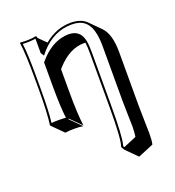

<svg xmlns="http://www.w3.org/2000/svg" viewBox="-133 -544 859 943"><g transform="rotate(-20 296.5 -72.5)"><path d="M376.5 -322.3Q372.1 -322.3 368.7 -322.3Q294.9 -322.3 229 -251Q223.6 -245.1 219.7 -240.2V-123.5Q219.7 -7.3 228.5 56.6L171.9 0L169.9 2.9L226.6 59.6Q208 56.6 179.7 56.6Q150.9 56.6 132.8 59.6L76.2 2.9L74.2 0Q83 -62 83 -180.2V-234.9Q83 -373 74.2 -429.2L76.2 -432.1Q120.1 -427.7 157.2 -435.1Q160.2 -434.6 161.1 -433.6Q162.6 -430.7 163.1 -424.8L202.1 -386.2Q267.1 -439.5 342.8 -439Q394.5 -438.5 422.9 -411.1L479 -354.5Q516.1 -315.9 516.6 -224.6V62.5Q516.6 89.8 518.1 140.6Q519.5 182.6 519.5 200.7Q519.5 240.7 514.6 260.7L433.6 294.4L377 237.8L366.2 220.2Q379.9 184.1 379.9 17.1Q379.9 11.2 379.9 5.9V-263.2Q379.9 -301.8 376.5 -322.3ZM165.5 -349.6 163.1 -352.1 165 -349.1ZM172.9 -342.8 164.1 -332 152.8 -349.1V-424.3Q121.1 -419.4 85.4 -421.4Q93.3 -362.3 92.8 -234.9V-180.2Q92.8 -65.9 85.4 -8.3Q105 -10.3 123 -9.8Q142.1 -9.8 160.6 -8.3Q152.8 -70.3 152.8 -180.2V-300.8L155.3 -303.2Q218.8 -379.4 295.9 -388.2Q304.7 -389.2 312 -389.2Q372.6 -389.2 385.3 -329.1Q390.1 -304.7 390.1 -263.2V5.9Q390.1 173.8 378.4 214.4Q377.4 217.3 377 218.8L380.9 225.6L449.2 196.8Q452.6 177.2 453.1 144Q453.1 126 451.7 85Q450.2 33.2 450.2 5.9V-280.8Q450.2 -404.3 380.9 -424.3Q364.3 -429.2 342.8 -429.2Q250 -429.2 180.7 -352.1Q176.3 -346.7 172.9 -342.8Z"/></g></svg>

Font: Linux Biolinum Shadow O
Style: Regular
Weight: 400
Designer: Philipp H. Poll
Foundry: Philipp H. Poll
Version: Version 1.0.4